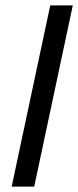

<svg xmlns="http://www.w3.org/2000/svg" viewBox="-20 -687 288 707"><path d="M23 0 165 -667H248L106 0Z"/></svg>

Font: Epunda Sans
Style: Italic
Weight: 400
Italic angle: -12.0243°
Designer: Simon Atzbach
Foundry: typofactur
Version: Version 2.204; ttfautohint (v1.8.4.7-5d5b)